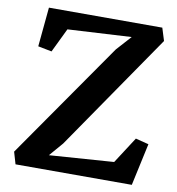

<svg xmlns="http://www.w3.org/2000/svg" viewBox="-84 -833 837 909"><g transform="rotate(10 334.5 -379.0)"><path d="M642 -697 256 -136 199 -70 509 -92 591 -219 654 -203 610 0H51L34 -58L424 -618L488 -689L182 -672L126 -556L60 -569L78 -758H623Z"/></g></svg>

Font: Martel ExtraBold
Style: Regular
Weight: 800
Designer: Dan Reynolds
Foundry: Dan Reynolds
Version: Version 1.001; ttfautohint (v1.1) -l 5 -r 5 -G 72 -x 0 -D la